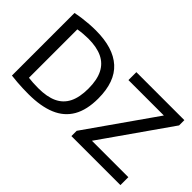

<svg xmlns="http://www.w3.org/2000/svg" viewBox="-94 -1151 1559 1559"><g transform="rotate(45 685.5 -371.0)"><path d="M285 6Q253.5 6 221.2 4.8Q189 3.5 155.2 1Q121.5 -1.5 85 -6V-724.5Q119 -732 157 -737Q195 -742 233.8 -744.8Q272.5 -747.5 308.5 -747.5Q508 -747.5 610.5 -654.8Q713 -562 713 -370Q713 -239.5 665.2 -156.5Q617.5 -73.5 522.5 -33.8Q427.5 6 285 6ZM310 -84.5Q407.5 -84.5 471.8 -114.2Q536 -144 567.8 -207Q599.5 -270 599.5 -370.5Q599.5 -470 567.8 -533.2Q536 -596.5 472.2 -626.8Q408.5 -657 312.5 -657Q285 -657 255.2 -654.5Q225.5 -652 195.5 -647V-91Q221 -88 248.2 -86.2Q275.5 -84.5 310 -84.5ZM774 0V-60.5L1203.5 -673L1207.5 -649H780V-740H1331V-679.5L902 -67L898 -91H1337V0Z"/></g></svg>

Font: Encode Sans SemiExpanded Medium
Style: Regular
Weight: 500
Width: 6
Designer: Multiple Designers
Foundry: Impallari Type
Version: Version 3.002